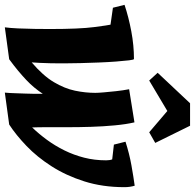

<svg xmlns="http://www.w3.org/2000/svg" viewBox="-43 -766 806 794"><g transform="rotate(90 360.0 -369.0)"><path d="M76 14Q79 -8 80.5 -41Q82 -74 82.5 -109.5Q83 -145 83 -172Q83 -295 75 -355.5Q67 -416 65 -423L-5 -433L-17 -481Q34 -498 92.5 -509Q151 -520 207 -520Q210 -520 212.5 -499.5Q215 -479 217.5 -446Q220 -413 221.5 -374.5Q223 -336 224 -298.5Q225 -261 225 -233Q225 -229 225 -212Q225 -195 224.5 -173Q224 -151 223 -130Q222 -109 221 -97Q276 -144 302.5 -188.5Q329 -233 338 -276Q347 -319 347 -360Q347 -372 345 -395Q343 -418 340 -446Q337 -474 332 -500L469 -522Q477 -488 481.5 -440Q486 -392 487.5 -342.5Q489 -293 489 -252Q489 -206 489 -164Q489 -122 490 -99Q517 -127 541.5 -160.5Q566 -194 585 -232.5Q604 -271 615 -314Q626 -357 626 -405Q626 -411 625 -418.5Q624 -426 622 -430L561 -437L549 -485Q599 -501 646.5 -509.5Q694 -518 731 -523Q734 -513 735.5 -502.5Q737 -492 737 -481Q737 -390 713 -314.5Q689 -239 650.5 -179Q612 -119 566.5 -75.5Q521 -32 478 -4L346 14Q348 -7 348.5 -28.5Q349 -50 350 -70.5Q351 -91 351 -109.5Q351 -128 351 -143Q339 -125 325 -108Q311 -91 293.5 -74.5Q276 -58 255 -40.5Q234 -23 208 -4ZM296 -583 264 -618 390 -752H483L554 -608L510 -583L422 -658Z"/></g></svg>

Font: Manuale ExtraBold
Style: Italic
Weight: 800
Italic angle: -11°
Designer: Eduardo Tunni / Pablo Cosgaya
Foundry: Eduardo Tunni / Pablo Cosgaya
Version: Version 1.002